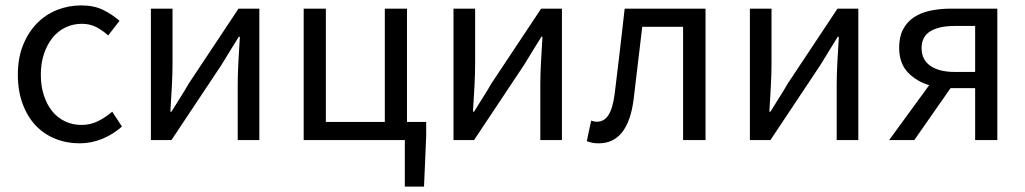

<svg xmlns="http://www.w3.org/2000/svg" viewBox="-20 -518 3790 710"><path d="M274 12Q226 12 184 -5Q142 -22 111.5 -54.5Q81 -87 63.5 -134.5Q46 -182 46 -242Q46 -303 65 -350.5Q84 -398 116 -431Q148 -464 190.5 -481Q233 -498 280 -498Q328 -498 362 -481Q396 -464 422 -441L380 -387Q359 -406 335.5 -418Q312 -430 283 -430Q250 -430 222 -416.5Q194 -403 174 -378Q154 -353 142.5 -318.5Q131 -284 131 -242Q131 -200 142 -166Q153 -132 172.5 -107.5Q192 -83 220 -69.5Q248 -56 281 -56Q315 -56 343.5 -70.5Q372 -85 395 -105L431 -50Q398 -21 358 -4.5Q318 12 274 12Z M538 0V-486H618V-284Q618 -245 615.5 -198.5Q613 -152 610 -105H614Q628 -128 646.5 -157Q665 -186 678 -209L862 -486H939V0H859V-202Q859 -241 861.5 -287.5Q864 -334 867 -382H863Q849 -359 830.5 -329.5Q812 -300 799 -278L614 0Z M1103 0V-486H1185V-67H1403V-486H1485V-67H1556V-15L1548 172H1477V0Z M1657 0V-486H1737V-284Q1737 -245 1734.5 -198.5Q1732 -152 1729 -105H1733Q1747 -128 1765.5 -157Q1784 -186 1797 -209L1981 -486H2058V0H1978V-202Q1978 -241 1980.5 -287.5Q1983 -334 1986 -382H1982Q1968 -359 1949.5 -329.5Q1931 -300 1918 -278L1733 0Z M2194 12Q2180 12 2170.5 10Q2161 8 2150 4L2166 -72Q2171 -70 2176 -69Q2181 -68 2188 -68Q2214 -68 2230 -92.5Q2246 -117 2253 -171Q2263 -250 2272 -328.5Q2281 -407 2290 -486H2589V0H2506V-419H2355Q2347 -352 2339 -284.5Q2331 -217 2323 -150Q2302 12 2194 12Z M2753 0V-486H2833V-284Q2833 -245 2830.5 -198.5Q2828 -152 2825 -105H2829Q2843 -128 2861.5 -157Q2880 -186 2893 -209L3077 -486H3154V0H3074V-202Q3074 -241 3076.5 -287.5Q3079 -334 3082 -382H3078Q3064 -359 3045.5 -329.5Q3027 -300 3014 -278L2829 0Z M3586 0V-192H3496H3495L3361 0H3268L3416 -203Q3369 -217 3337 -250.5Q3305 -284 3305 -342Q3305 -382 3319.5 -409.5Q3334 -437 3359.5 -454Q3385 -471 3420 -478.5Q3455 -486 3496 -486H3668V0ZM3510 -252H3586V-422H3510Q3453 -422 3420.5 -402.5Q3388 -383 3388 -340Q3388 -297 3420.5 -274.5Q3453 -252 3510 -252Z"/></svg>

Font: CV Source Sans
Style: Regular
Weight: 400
Designer: Paul D. Hunt
Foundry: Adobe Systems Incorporated
Version: Version 3.001